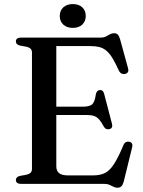

<svg xmlns="http://www.w3.org/2000/svg" viewBox="-20 -880 686 919"><path d="M205.5 -369.5H378.5Q409.5 -369.5 421.8 -381.2Q434 -393 438.5 -427.5Q440.5 -438 445.2 -443Q450 -448 457.5 -449Q473.5 -450.5 478.5 -431L516 -287.5Q518.5 -277 515.8 -270.8Q513 -264.5 504.5 -262Q496.5 -260 489.5 -262.5Q482.5 -265 477.5 -273Q465 -296.5 454.2 -308.5Q443.5 -320.5 430 -325Q416.5 -329.5 396 -329.5H205.5ZM56 -682Q56 -690.5 62 -695.2Q68 -700 80.5 -700H461Q476.5 -700 486.8 -705.2Q497 -710.5 506 -715.8Q515 -721 526 -721Q537.5 -721 543.8 -714.5Q550 -708 554.5 -693L593 -553Q596 -543 592.8 -536.2Q589.5 -529.5 580.5 -526.5Q570.5 -524 562.2 -527.8Q554 -531.5 549 -542Q531.5 -580.5 517 -603.8Q502.5 -627 487.2 -639Q472 -651 453.8 -655.2Q435.5 -659.5 411 -659.5H249.5V-84Q249.5 -62 263 -51.2Q276.5 -40.5 304.5 -40.5H425.5Q458 -40.5 480.8 -51Q503.5 -61.5 524.5 -93Q545.5 -124.5 571.5 -187Q575.5 -196 582.2 -199.5Q589 -203 597 -202Q607 -200.5 611.2 -193.5Q615.5 -186.5 612.5 -175L572 -10Q568 4.5 561.2 11.5Q554.5 18.5 541.5 18.5Q531.5 18.5 522.8 13.8Q514 9 503.5 4.5Q493 0 478 0H80.5Q68 0 62 -5Q56 -10 56 -18Q56 -33 75 -38L108 -44Q120 -47 126.5 -53.5Q133 -60 133 -71V-629Q133 -640 126.5 -646.5Q120 -653 108 -656L75 -662Q56 -667 56 -682ZM328.5 -746.5Q300 -746.5 283 -762.2Q266 -778 266 -803.5Q266 -829 283 -844.8Q300 -860.5 328.5 -860.5Q357.5 -860.5 374 -844.8Q390.5 -829 390.5 -803.5Q390.5 -778.5 374 -762.5Q357.5 -746.5 328.5 -746.5Z"/></svg>

Font: Fraunces Wonky
Style: Regular
Weight: 400
Version: Version 1.000;[b76b70a41]